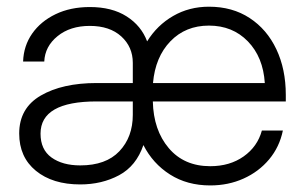

<svg xmlns="http://www.w3.org/2000/svg" viewBox="-20 -546 910 576"><path d="M220.7 7.3Q137.7 7.3 87.6 -33.7Q37.6 -74.7 37.6 -145.5Q37.6 -221.7 102.3 -259.3Q167 -296.9 270 -296.9H378.4V-357.4Q378.4 -405.3 343.8 -436.8Q309.1 -468.3 249.5 -468.3Q190.4 -468.3 152.6 -437.5Q114.7 -406.7 112.8 -361.3H49.3Q50.8 -408.2 76.4 -445.1Q102.1 -481.9 146.7 -503.4Q191.4 -524.9 249.5 -524.9Q315.9 -524.9 359.9 -496.8Q403.8 -468.8 421.4 -421.9Q451.2 -470.2 499.3 -498Q547.4 -525.9 606.9 -525.9Q677.2 -525.9 729 -491.9Q780.8 -458 809.1 -398.2Q837.4 -338.4 837.4 -261.2V-241.7H438.5Q440.4 -155.8 486.3 -101.6Q532.2 -47.4 610.8 -47.4Q669.4 -47.4 710.9 -76.7Q752.4 -106 765.6 -154.3H828.6Q818.4 -105 787.4 -67.9Q756.3 -30.8 710.7 -10.3Q665 10.3 610.8 10.3Q541.5 10.3 490 -22.5Q438.5 -55.2 410.2 -110.8Q388.7 -47.9 337.2 -20.3Q285.6 7.3 220.7 7.3ZM439 -296.9H774.4Q769.5 -374.5 723.6 -421.9Q677.7 -469.2 606.9 -469.2Q536.6 -469.2 491.2 -422.1Q445.8 -375 439 -296.9ZM378.4 -241.7H270Q101.6 -241.7 101.6 -145Q101.6 -97.2 134.5 -73.5Q167.5 -49.8 220.7 -49.8Q297.9 -49.8 338.1 -92.3Q378.4 -134.8 378.4 -201.7Z"/></svg>

Font: Inter Display Light
Style: Regular
Weight: 300
Designer: Rasmus Andersson
Foundry: rsms
Version: Version 4.000;git-a52131595